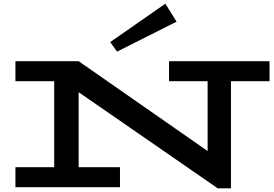

<svg xmlns="http://www.w3.org/2000/svg" viewBox="-20 -1019 1492 1045"><path d="M1165 6 164 -686H408L1110 -197V-669H1237V6ZM64 0V-109H633V0ZM275 -15V-686H408V-15ZM64 -577V-686H409V-577ZM900 -577V-686H1447V-577ZM617 -738 580 -790 880 -999 941 -901Z"/></svg>

Font: BioRhyme Expanded SemiBold
Style: Regular
Weight: 600
Width: 7
Designer: Aoife Mooney
Foundry: Aoife Mooney Type
Version: Version 1.600;gftools[0.9.33]